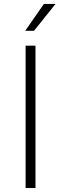

<svg xmlns="http://www.w3.org/2000/svg" viewBox="-20 -939 305 959"><path d="M157.2 0H107.9V-710.9H157.2ZM199.2 -919.4H257.3L149.9 -785.2H106Z"/></svg>

Font: Heebo ExtraLight
Style: Regular
Weight: 250
Designer: Oded Ezer
Foundry: Ezer Type House
Version: Version 3.100